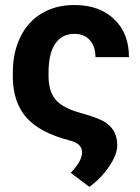

<svg xmlns="http://www.w3.org/2000/svg" viewBox="-20 -558 555 761"><path d="M274.9 -538.1Q374 -538.1 432.6 -481.9Q491.2 -425.8 491.2 -331.5H358.4Q358.4 -373.5 336.2 -398.7Q314 -423.8 274.9 -423.8Q226.1 -423.8 199.5 -385.7Q172.9 -347.7 172.4 -272V-256.8Q172.4 -196.3 200.2 -163.3Q228 -130.4 295.2 -111.6Q362.3 -92.8 389.2 -77.9Q416 -63 429.9 -40.5Q443.8 -18.1 444.8 16.6Q444.8 55.2 411.4 103.5Q377.9 151.9 334 182.6L260.3 127Q306.2 79.1 305.2 44.9Q305.2 9.8 253.4 -2Q137.7 -32.2 85 -91.8Q32.2 -151.4 30.8 -250.5V-270.5Q30.8 -349.1 60.3 -410.4Q89.8 -471.7 145.3 -504.9Q200.7 -538.1 274.9 -538.1Z"/></svg>

Font: Robotiche
Style: Bold
Weight: 700
Designer: Google
Version: Version 2.001150; 2014